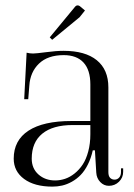

<svg xmlns="http://www.w3.org/2000/svg" viewBox="-20 -687 499 714"><path d="M31 0ZM174 -539 165 -548 260 -663Q264 -667 268 -667Q273.5 -667 277 -664L296 -648L276 -623ZM31 -97Q31 -165.2 86 -201.1Q141 -237 246 -237H316V-373Q316 -426.8 290.6 -454.4Q265.2 -482 217 -482Q157.8 -482 125 -450.5Q92.2 -419 89 -368L85 -318H70L79 -491Q91 -488 103 -488Q114 -488 151.8 -493Q189.5 -498 216 -498Q297 -498 340 -463Q383 -428 383 -362V-47Q383 -32.2 389.5 -25.6Q396 -19 406 -19Q416.2 -19 423.1 -26.6Q430 -34.2 430 -48V-61H438V-48Q438 -26.5 422.5 -11.2Q407 4 385 4Q366.2 4 352.8 -10.1Q339.2 -24.2 338 -45L333 -128H325Q318.5 -98.5 306.6 -75Q294.8 -51.5 280 -36.4Q265.2 -21.2 247.2 -11.2Q229.2 -1.2 211.5 2.9Q193.8 7 175 7Q108.2 7 69.6 -21.5Q31 -50 31 -97ZM98 -97Q98 -60.5 123 -38.2Q148 -16 185 -16Q203.8 -16 222 -22.1Q240.2 -28.2 257.4 -41.9Q274.5 -55.5 287.5 -75.1Q300.5 -94.8 308.2 -123.9Q316 -153 316 -188V-222H250Q176.5 -222 137.2 -189.9Q98 -157.8 98 -97Z"/></svg>

Font: FogtwoNo5
Style: Regular
Weight: 400
Designer: gluk (gluksza@wp.pl)
Foundry: gluk (gluksza@wp.pl)
Version: Version 0.87